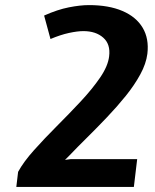

<svg xmlns="http://www.w3.org/2000/svg" viewBox="-20 -733 607 753"><path d="M44 0 51 -59Q72.5 -98.5 113.5 -144.2Q154.5 -190 203 -238.5Q251.5 -287 296.8 -335.5Q342 -384 372.8 -429Q403.5 -474 408 -512Q414 -559.5 385 -585.2Q356 -611 307 -611Q284 -611 250.5 -603.8Q217 -596.5 178 -580L153 -672Q205.5 -695.5 250 -704.2Q294.5 -713 329 -713Q406.5 -713 460.2 -690Q514 -667 539.5 -624.2Q565 -581.5 558 -522Q553 -483 530.2 -441.2Q507.5 -399.5 473.5 -357.2Q439.5 -315 400.2 -273.8Q361 -232.5 322.5 -194.5Q284 -156.5 253 -124L235 -106L258 -109H518L505 0Z"/></svg>

Font: Expletus Sans
Style: Bold Italic
Weight: 700
Italic angle: -7°
Version: Version 7.500